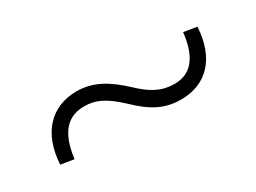

<svg xmlns="http://www.w3.org/2000/svg" viewBox="-25 -606 625 468"><g transform="rotate(-30 287.5 -372.5)"><path d="M305 -387C267 -422 231 -445 184 -445C112 -445 65 -396 60 -310L97 -304C106 -377 137 -404 181 -404C215 -404 239 -391 275 -358C315 -319 348 -300 395 -300C468 -300 513 -349 518 -434L481 -440C473 -368 443 -341 400 -341C365 -341 338 -355 305 -387Z"/></g></svg>

Font: Noto Serif HK Light
Style: Regular
Weight: 300
Designer: Ryoko NISHIZUKA 西塚涼子 (kana & ideographs); Frank Grießhammer (Latin, Greek & Cyrillic); Wenlong ZHANG 张文龙 (bopomofo); San
Foundry: Adobe
Version: Version 2.001;hotconv 1.1.0;makeotfexe 2.6.0